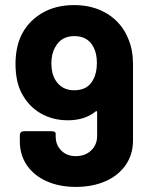

<svg xmlns="http://www.w3.org/2000/svg" viewBox="-20 -727 590 755"><path d="M503 -475V-174Q503 -120 474.5 -78.5Q446 -37 395 -14.5Q344 8 278 8Q213 8 163 -14.5Q113 -37 85.5 -77.5Q58 -118 58 -171V-194Q58 -211 75 -211H182Q199 -211 199 -201V-190Q199 -157 221 -135Q243 -113 278 -113Q315 -113 338.5 -135.5Q362 -158 362 -193V-285Q362 -289 360 -290Q358 -291 355 -288Q313 -254 247 -254Q187 -254 139.5 -281.5Q92 -309 65 -361Q41 -406 41 -476Q41 -534 60 -580Q86 -639 141 -673Q196 -707 271 -707Q348 -707 404 -671.5Q460 -636 485 -573Q503 -530 503 -475ZM361 -480Q361 -516 348 -541Q326 -585 272 -585Q220 -585 197 -541Q182 -516 182 -478Q182 -438 198 -412Q223 -372 271 -372Q325 -372 346 -413Q361 -439 361 -480Z"/></svg>

Font: Barlow
Style: Bold
Weight: 700
Designer: Jeremy Tribby
Foundry: Jeremy Tribby
Version: Version 1.101 August 23, 2024